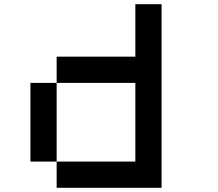

<svg xmlns="http://www.w3.org/2000/svg" viewBox="-20 -895 1040 915"><path d="M125 -500H250V-125H125ZM625 -875H750V0H250V-125H625V-500H250V-625H625Z"/></svg>

Font: Pixel Operator Mono 8
Style: Regular
Weight: 400
Monospace: yes
Designer: Jayvee Enaguas (HarvettFox96)
Foundry: The Grandoplex Project
Version: Version 1.5.0 (October 25, 2015)